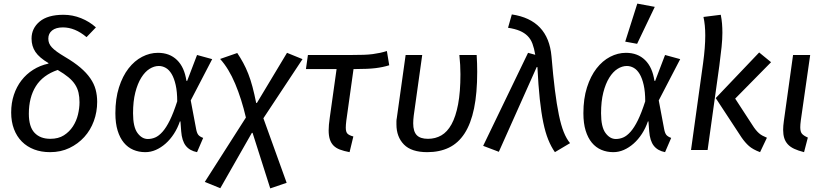

<svg xmlns="http://www.w3.org/2000/svg" viewBox="-20 -832 4571 1065"><path d="M519 -267Q519 -211 500.5 -160.5Q482 -110 447.5 -72Q413 -34 365 -11Q317 12 258 12Q209 12 169.5 -3Q130 -18 101.5 -46.5Q73 -75 57.5 -116Q42 -157 42 -208Q42 -261 57 -306Q72 -351 99 -386Q126 -421 164 -445Q202 -469 248 -479L249 -482Q198 -512 176.5 -544Q155 -576 155 -618Q155 -675 200 -712.5Q245 -750 332 -750Q383 -750 430 -731Q477 -712 512 -680L460 -626Q396 -680 329 -680Q290 -680 269 -663Q248 -646 248 -618Q248 -604 252.5 -592.5Q257 -581 267.5 -569.5Q278 -558 296 -545Q314 -532 341 -516Q392 -486 426 -457Q460 -428 481 -397.5Q502 -367 510.5 -335Q519 -303 519 -267ZM421 -265Q421 -294 415.5 -318Q410 -342 396.5 -363Q383 -384 359.5 -403.5Q336 -423 300 -444Q218 -416 179 -354Q140 -292 140 -201Q140 -129 171.5 -95.5Q203 -62 259 -62Q304 -62 334.5 -81.5Q365 -101 384.5 -131Q404 -161 412.5 -196.5Q421 -232 421 -265Z M1073 12Q1032 4 1010.5 -23.5Q989 -51 985 -104L981 -158L978 -159Q965 -121 944.5 -89.5Q924 -58 898.5 -35.5Q873 -13 844.5 -0.5Q816 12 786 12Q750 12 719.5 -1Q689 -14 667 -40.5Q645 -67 632.5 -107.5Q620 -148 620 -204Q620 -285 640 -347.5Q660 -410 693 -452.5Q726 -495 768.5 -517Q811 -539 856 -539Q921 -539 962 -499Q1003 -459 1014 -384L1018 -383L1073 -527L1157 -504L1038 -275L1068 -116Q1072 -94 1080 -84Q1088 -74 1107 -67ZM800 -61Q821 -61 841 -69.5Q861 -78 881.5 -101Q902 -124 922 -164.5Q942 -205 963 -270Q963 -323 954.5 -360.5Q946 -398 932 -421.5Q918 -445 899.5 -455.5Q881 -466 861 -466Q835 -466 809.5 -450Q784 -434 763.5 -401Q743 -368 730.5 -319Q718 -270 718 -204Q718 -128 742.5 -94.5Q767 -61 800 -61Z M1405 -261 1572 -539 1658 -504 1441 -176 1570 182 1479 213 1381 -95H1377L1202 212L1116 177L1344 -180Q1320 -283 1284.5 -367.5Q1249 -452 1201 -505L1296 -538Q1314 -511 1329 -483.5Q1344 -456 1357 -423Q1370 -390 1380.5 -350.5Q1391 -311 1401 -261Z M1941 -449 1901 -163Q1898 -139 1898 -124Q1898 -100 1907.5 -90.5Q1917 -81 1940 -75L1919 12Q1887 6 1865 -2.5Q1843 -11 1829.5 -25Q1816 -39 1809.5 -59.5Q1803 -80 1803 -109Q1803 -137 1809 -178L1847 -449H1677L1688 -527H1930Q1969 -527 1997.5 -528Q2026 -529 2048 -532Q2070 -535 2088.5 -539Q2107 -543 2126 -549L2139 -470Q2104 -459 2062.5 -454Q2021 -449 1954 -449Z M2230 -527H2322L2275 -191Q2272 -167 2272 -148Q2272 -103 2291.5 -82.5Q2311 -62 2354 -62Q2395 -62 2428 -81Q2461 -100 2484.5 -142.5Q2508 -185 2521 -253.5Q2534 -322 2534 -420Q2534 -471 2528 -527H2624Q2627 -480 2627 -434Q2627 -315 2609.5 -230.5Q2592 -146 2557 -92Q2522 -38 2470 -13Q2418 12 2350 12Q2262 12 2220.5 -30.5Q2179 -73 2179 -142V-159Q2179 -168 2181 -177Z M2909 -539 2949 -528Q2943 -564 2933.5 -589.5Q2924 -615 2906.5 -632.5Q2889 -650 2863 -661Q2837 -672 2798 -678L2819 -752Q3021 -722 3039 -520Q3048 -412 3058 -332.5Q3068 -253 3080 -195Q3092 -137 3107 -99.5Q3122 -62 3142 -38L3058 12Q3037 -18 3021 -57.5Q3005 -97 2993.5 -152.5Q2982 -208 2974 -283Q2966 -358 2961 -460H2957L2747 10L2660 -23Z M3669 12Q3628 4 3606.5 -23.5Q3585 -51 3581 -104L3577 -158L3574 -159Q3561 -121 3540.5 -89.5Q3520 -58 3494.5 -35.5Q3469 -13 3440.5 -0.5Q3412 12 3382 12Q3346 12 3315.5 -1Q3285 -14 3263 -40.5Q3241 -67 3228.5 -107.5Q3216 -148 3216 -204Q3216 -285 3236 -347.5Q3256 -410 3289 -452.5Q3322 -495 3364.5 -517Q3407 -539 3452 -539Q3517 -539 3558 -499Q3599 -459 3610 -384L3614 -383L3669 -527L3753 -504L3634 -275L3664 -116Q3668 -94 3676 -84Q3684 -74 3703 -67ZM3396 -61Q3417 -61 3437 -69.5Q3457 -78 3477.5 -101Q3498 -124 3518 -164.5Q3538 -205 3559 -270Q3559 -323 3550.5 -360.5Q3542 -398 3528 -421.5Q3514 -445 3495.5 -455.5Q3477 -466 3457 -466Q3431 -466 3405.5 -450Q3380 -434 3359.5 -401Q3339 -368 3326.5 -319Q3314 -270 3314 -204Q3314 -128 3338.5 -94.5Q3363 -61 3396 -61ZM3448 -601 3515 -812 3612 -794 3514 -589Z M3978 -750Q3983 -725 3985 -701Q3987 -677 3987 -650Q3987 -615 3982.5 -571.5Q3978 -528 3970 -467L3905 0H3813L3880 -482Q3892 -570 3892 -635Q3892 -694 3882 -738ZM4191 -541 4257 -487 4058 -285 4153 -139Q4163 -123 4172 -112Q4181 -101 4190 -93Q4199 -85 4209.5 -79.5Q4220 -74 4234 -68L4196 12Q4156 -3 4134.5 -22Q4113 -41 4093 -70L3950 -288Z M4379 -527H4474L4422 -164Q4419 -141 4419 -126Q4419 -101 4428.5 -90Q4438 -79 4461 -69L4440 12Q4408 4 4385.5 -6.5Q4363 -17 4349.5 -32Q4336 -47 4330 -66.5Q4324 -86 4324 -112Q4324 -123 4325 -135Q4326 -147 4328 -161Z"/></svg>

Font: Yekcdsyqcyvpieeyorgstswgcgt
Style: Regular
Weight: 400
Italic angle: -8°
Designer: Carrois Corporate & Edenspiekermann
Foundry: Carrois Corporate GbR & Edenspiekermann AG
Version: Version 2.001